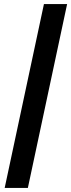

<svg xmlns="http://www.w3.org/2000/svg" viewBox="-20 -763 350 944"><path d="M3 161 196 -743H310L117 161Z"/></svg>

Font: Saira Thin SemiBold
Style: Italic
Weight: 600
Italic angle: -12°
Version: Version 1.101